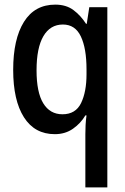

<svg xmlns="http://www.w3.org/2000/svg" viewBox="-20 -570 540 830"><path d="M349 10Q349 -9 350 -29.5Q351 -50 354 -71H349Q329 -37 295.5 -13.5Q262 10 217 10Q130 10 83.5 -63Q37 -136 37 -268Q37 -401 83.5 -475.5Q130 -550 219 -550Q266 -550 297.5 -526.5Q329 -503 352 -467H355L366 -539H444V240H349ZM250 -76Q307 -76 330.5 -124.5Q354 -173 354 -249V-270Q354 -361 329.5 -412.5Q305 -464 252 -464Q197 -464 167.5 -413.5Q138 -363 138 -266Q138 -171 167 -123.5Q196 -76 250 -76Z"/></svg>

Font: Noto Sans Mono ExtraCondensed Medium
Style: Regular
Weight: 500
Width: 2
Designer: Monotype Design Team
Foundry: Monotype Imaging Inc.
Version: Version 2.014